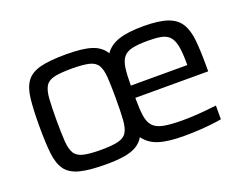

<svg xmlns="http://www.w3.org/2000/svg" viewBox="-88 -686 1101 862"><g transform="rotate(-20 463.0 -255.0)"><path d="M288.4 8Q209.1 8 164 -3.8Q118.8 -15.6 97.5 -44.4Q76.2 -73.3 70.4 -124.8Q64.7 -176.3 64.7 -255.1Q64.7 -333.9 70.4 -385.4Q76.2 -436.8 97.5 -465.9Q118.8 -494.9 164 -506.5Q209.1 -518 288.4 -518Q365.2 -518 408.3 -504.3Q451.4 -490.6 472.2 -455.7Q494.6 -488.8 538.2 -503.4Q581.8 -518 656.9 -518Q729.8 -518 771.3 -503.6Q812.7 -489.2 832 -458.1Q851.4 -426.9 856.4 -377Q861.4 -327 861.4 -254.9V-227.8H513.2Q513.2 -175.9 517.8 -143Q522.4 -110 538.3 -92Q554.1 -74 587.5 -67.2Q620.9 -60.4 678.5 -60.4Q702.8 -60.4 731.6 -61.9Q760.4 -63.3 789.4 -66.1Q818.4 -68.8 841.4 -71.7V-6.1Q820.7 -2.1 790.1 1.2Q759.5 4.5 726 6.2Q692.5 8 661 8Q585.3 8 540.9 -6.2Q496.5 -20.3 472.2 -55.1Q458.4 -31.4 434.9 -17.6Q411.4 -3.7 375.7 2.1Q340 8 288.4 8ZM288.4 -61Q341.7 -61 371.1 -68.1Q400.5 -75.1 412.7 -95.1Q425 -115 427.6 -153.7Q430.3 -192.4 430.3 -255.1Q430.3 -317.8 427.6 -356.4Q425 -395.1 412.7 -415.2Q400.5 -435.4 371.1 -442.2Q341.7 -449 288.4 -449Q235.5 -449 205.9 -442.2Q176.3 -435.4 164 -415.2Q151.8 -395.1 149.1 -356.4Q146.4 -317.8 146.4 -255.1Q146.4 -192.4 149.1 -153.7Q151.8 -115 164 -95.1Q176.3 -75.1 205.9 -68.1Q235.5 -61 288.4 -61ZM782.9 -268.3V-296Q782.9 -347.5 776.7 -378.2Q770.6 -408.8 756.1 -424.3Q741.7 -439.8 716.7 -444.7Q691.7 -449.6 654.5 -449.6Q607.1 -449.6 579 -443.4Q550.9 -437.3 536.7 -419.9Q522.5 -402.5 517.8 -370.6Q513.2 -338.6 513.2 -286.4H802.1Z"/></g></svg>

Font: Saira Thin
Style: Regular
Weight: 100
Designer: Hector Gatti with collaboration of the Omnibus-Type team
Foundry: Omnibus-Type
Version: Version 1.101